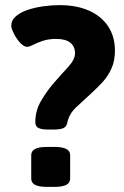

<svg xmlns="http://www.w3.org/2000/svg" viewBox="-20 -728 485 750"><path d="M167 -222Q141 -222 129.5 -228.5Q118 -235 118 -251Q118 -295 139 -331.5Q160 -368 186 -399Q218 -436 245.5 -465.5Q273 -495 273 -520Q273 -546 255 -561Q237 -576 199 -576Q170 -576 147.5 -568.5Q125 -561 109.5 -553Q94 -545 87 -545Q73 -545 58.5 -561Q44 -577 34 -597Q24 -617 24 -627Q24 -649 42 -664.5Q60 -680 88.5 -689.5Q117 -699 150 -703.5Q183 -708 212 -708Q279 -708 327.5 -686.5Q376 -665 402.5 -625Q429 -585 429 -530Q429 -490 415 -459.5Q401 -429 379.5 -406Q358 -383 335 -362Q304 -334 277 -308.5Q250 -283 243 -249Q240 -233 227.5 -227.5Q215 -222 190 -222ZM162 2Q102 2 102 -30V-122Q102 -154 162 -154H194Q254 -154 254 -122V-30Q254 2 194 2Z"/></svg>

Font: Asap
Style: Regular
Weight: 400
Designer: Pablo Cosgaya
Foundry: Omnibus-Type
Version: Version 3.001